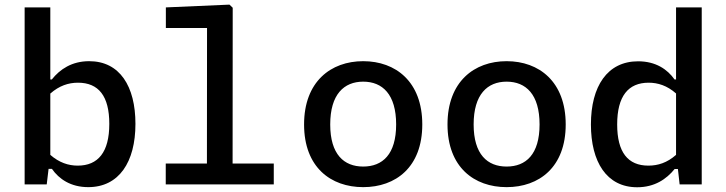

<svg xmlns="http://www.w3.org/2000/svg" viewBox="-20 -797 3140 830"><path d="M565.5 -261.5C565.5 -423.5 498 -532.5 365.5 -532.5C290.5 -532.5 239 -497.5 204 -453.5H197.5V-765H86.5V0H182L190 -67H204.5C235 -23 286 12 361.5 12C494.5 12 565.5 -96.5 565.5 -261.5ZM197.5 -127.5V-392.5C236 -426.5 276 -439.5 317 -439.5C406.5 -439.5 452.5 -381.5 452.5 -261.5C452.5 -139 404 -81 316 -81C275.5 -81 236 -94 197.5 -127.5Z M696.5 0H1163.5V-90H985.5L986 -763.5L972 -777L697 -765V-676H875L874.5 -90H696.5Z M1805.5 -259C1805.5 -444 1690.5 -532.5 1550 -532.5C1410 -532.5 1294.5 -444 1294.5 -259C1294.5 -74 1410 12 1550 12C1690.5 12 1805.5 -74 1805.5 -259ZM1692.5 -259C1692.5 -129.5 1633.5 -77 1550 -77C1467 -77 1407.5 -129.5 1407.5 -259C1407.5 -389 1467 -444 1550 -444C1633.5 -444 1692.5 -389 1692.5 -259Z M2425.5 -259C2425.5 -444 2310.5 -532.5 2170 -532.5C2030 -532.5 1914.5 -444 1914.5 -259C1914.5 -74 2030 12 2170 12C2310.5 12 2425.5 -74 2425.5 -259ZM2312.5 -259C2312.5 -129.5 2253.5 -77 2170 -77C2087 -77 2027.5 -129.5 2027.5 -259C2027.5 -389 2087 -444 2170 -444C2253.5 -444 2312.5 -389 2312.5 -259Z M2534.5 -259C2534.5 -97 2602.5 12.5 2734.5 12.5C2809.5 12.5 2861 -22.5 2896.5 -66.5H2910.5L2918 0H3013.5V-765H2902.5V-453.5H2896C2865 -497.5 2814.5 -532 2738.5 -532C2605.5 -532 2534.5 -424 2534.5 -259ZM2648 -259C2648 -381.5 2696 -439.5 2784 -439.5C2824 -439.5 2864 -427 2902.5 -393V-127.5C2864 -93.5 2824.5 -81 2783 -81C2694 -81 2648 -139 2648 -259Z"/></svg>

Font: Monaspace Neon Medium
Style: Regular
Weight: 500
Designer: Riley Cran & the Lettermatic Team
Foundry: Lettermatic
Version: Version 1.200 (Monaspace Neon)